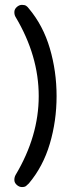

<svg xmlns="http://www.w3.org/2000/svg" viewBox="-20 -634 289 777"><path d="M43 74.2Q136.7 -83 136.7 -245.1Q136.7 -408.2 43 -565.4Q38.1 -573.2 38.1 -585Q38.1 -596.7 47.9 -605.5Q57.6 -614.3 68.8 -614.3Q80.1 -614.3 85.9 -610.4Q91.8 -606.4 96.7 -599.6Q154.3 -531.2 181.6 -438.5Q209 -345.7 209 -245.1Q209 -144.5 181.6 -52.2Q154.3 40 96.7 108.4Q90.8 114.3 85.4 118.7Q80.1 123 68.8 123Q57.6 123 47.9 114.3Q38.1 105.5 38.1 94.2Q38.1 83 43 74.2Z"/></svg>

Font: NTR
Style: Regular
Weight: 400
Designer: Purushoth Kumar Guthula
Foundry: Silicon Andhra, USA.
Version: Version 1.0.5; ttfautohint (v1.2.25-373a) -l 7 -r 28 -G 50 -